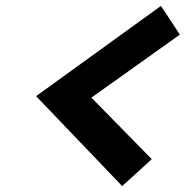

<svg xmlns="http://www.w3.org/2000/svg" viewBox="-20 -672 640 649"><path d="M393 -43 102 -347 524 -652 588 -555 289 -342 493 -134Z"/></svg>

Font: Red Hat Text
Style: Bold Italic
Weight: 700
Italic angle: -12°
Designer: Pentagram, MCKL
Foundry: Pentagram, MCKL
Version: Version 1.023; ttfautohint (v1.8.3)